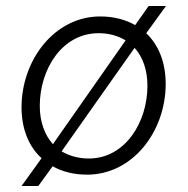

<svg xmlns="http://www.w3.org/2000/svg" viewBox="-20 -580 628 642"><path d="M52 42H108L156 -24C188 -6 227 4 271 4C425 4 534 -142 534 -299C534 -372 510 -430 469 -469L535 -560H477L432 -496C399 -515 359 -525 315 -525C162 -525 52 -379 52 -221C52 -148 77 -89 119 -51ZM277 -50C242 -50 211 -59 186 -74L430 -420C458 -389 473 -345 473 -293C473 -172 399 -50 277 -50ZM113 -226C113 -348 187 -469 310 -469C345 -469 375 -460 400 -445L157 -98C129 -129 113 -173 113 -226Z"/></svg>

Font: Fixel Text 20240404 Light
Style: Italic
Weight: 300
Width: 4
Italic angle: -10°
Designer: AlfaBravo + MacPaw
Foundry: Kyrylo Tkachov, Marchela Mozhyna, Serhii Makarenko, Maria Weinstein, Zakhar Kryvoshyya
Version: Version 1.211;Glyphs 3.2 (3225)